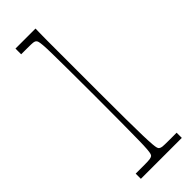

<svg xmlns="http://www.w3.org/2000/svg" viewBox="-247 -763 786 786"><g transform="rotate(-45 145.5 -370.0)"><path d="M36 0V-30Q51 -30 63 -30Q75 -30 84 -30Q110 -30 118.5 -31.5Q127 -33 131 -36Q134 -38 136 -44Q138 -50 139.5 -67.5Q141 -85 141.5 -120.5Q142 -156 142.5 -216.5Q143 -277 143 -371Q143 -463 142.5 -523Q142 -583 141.5 -618Q141 -653 139.5 -670Q138 -687 136 -693Q134 -699 131 -701Q127 -705 118.5 -706Q110 -707 86 -707Q79 -707 70 -707Q61 -707 50 -707V-740H166Q166 -731 165.5 -715.5Q165 -700 165 -674Q165 -648 165 -607.5Q165 -567 165 -509Q165 -451 165 -371Q165 -277 165.5 -216.5Q166 -156 167 -120.5Q168 -85 169.5 -67.5Q171 -50 173 -44Q175 -38 178 -36Q183 -32 192 -31Q201 -30 231 -30Q239 -30 249.5 -30Q260 -30 273 -30V0Z"/></g></svg>

Font: Ojuju ExtraLight
Style: Regular
Weight: 200
Designer: Chisaokwu Joboson, Mirko Velimirovic
Foundry: Udi Foundry
Version: Version 1.000